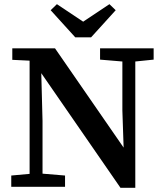

<svg xmlns="http://www.w3.org/2000/svg" viewBox="-20 -896 789 921"><path d="M460 -610V-664H717V-610L629 -601V5H558L178 -545L184 -316V-63L292 -54V0H34V-54L122 -62V-605L39 -609V-664H244L573 -188L567 -366V-601ZM253 -876 379 -792 505 -876 535 -847 417 -717H341L223 -847Z"/></svg>

Font: Source Serif 4 SmText Semibold
Style: Regular
Weight: 600
Designer: Frank Grießhammer
Foundry: Adobe
Version: Version 4.005;hotconv 1.1.0;makeotfexe 2.6.0